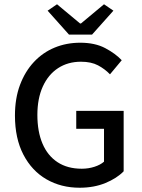

<svg xmlns="http://www.w3.org/2000/svg" viewBox="-20 -867 663 899"><path d="M353 12Q266 12 197.5 -27.5Q129 -67 89.5 -143Q50 -219 50 -326Q50 -406 73.5 -469Q97 -532 138.5 -576.5Q180 -621 235.5 -644Q291 -667 356 -667Q425 -667 473 -641.5Q521 -616 550 -585L495 -519Q471 -544 439 -561Q407 -578 359 -578Q298 -578 252 -548Q206 -518 180.5 -462Q155 -406 155 -329Q155 -251 179 -194.5Q203 -138 249.5 -107.5Q296 -77 363 -77Q394 -77 422 -86Q450 -95 467 -110V-264H337V-348H559V-65Q527 -32 473.5 -10Q420 12 353 12ZM303 -705 203 -817 247 -847 355 -757H359L467 -847L511 -817L411 -705Z"/></svg>

Font: Assistant ExtraLight SemiBold
Style: Regular
Weight: 600
Version: Version 3.000